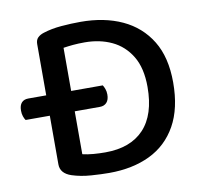

<svg xmlns="http://www.w3.org/2000/svg" viewBox="-73 -699 839 789"><g transform="rotate(-10 346.5 -304.0)"><path d="M169 -347V-262H330Q348 -262 358.5 -273.5Q369 -285 369 -307Q369 -320 365 -330.5Q361 -341 357 -347ZM220 -262V-347H46Q28 -347 18 -336Q8 -325 8 -303Q8 -290 11.5 -279.5Q15 -269 20 -262ZM537 -309Q537 -193 481 -133.5Q425 -74 320 -74Q295 -74 270.5 -76Q246 -78 225 -83V-527Q244 -530 265.5 -532Q287 -534 314 -534Q377 -534 427 -510.5Q477 -487 507 -437.5Q537 -388 537 -309ZM644 -309Q644 -414 602 -482.5Q560 -551 485.5 -585.5Q411 -620 312 -620Q273 -620 231.5 -616.5Q190 -613 156 -602Q140 -597 130.5 -587.5Q121 -578 121 -561V-59Q121 -21 166 -6Q203 6 246 9Q289 12 321 12Q419 12 491.5 -23Q564 -58 604 -129.5Q644 -201 644 -309Z"/></g></svg>

Font: Baloo Bhaijaan 2 Medium
Style: Regular
Weight: 500
Designer: Sanskriti Dholi, Noopur Datye and Ek Type
Foundry: Ek Type
Version: Version 1.701